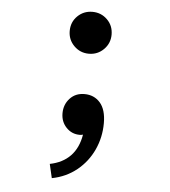

<svg xmlns="http://www.w3.org/2000/svg" viewBox="-50 -532 680 767"><g transform="rotate(5 290.0 -148.0)"><path d="M186 190 173 134Q224 124 255 92Q286 60 295 6Q292 7 288.5 7.5Q285 8 282 8Q250 8 228 -15Q206 -38 206 -72Q206 -107 228.5 -131.5Q251 -156 287 -156Q326 -156 350 -128.5Q374 -101 374 -47Q374 10 351 60Q328 110 285.5 144.5Q243 179 186 190ZM290 -318Q255 -318 230.5 -342.5Q206 -367 206 -402Q206 -438 230.5 -462Q255 -486 290 -486Q325 -486 349.5 -462Q374 -438 374 -402Q374 -367 349.5 -342.5Q325 -318 290 -318Z"/></g></svg>

Font: Sometype Mono SemiBold
Style: Regular
Weight: 600
Designer: Ryoichi Tsunekawa
Foundry: Dharma Type
Version: Version 1.001